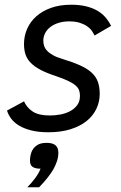

<svg xmlns="http://www.w3.org/2000/svg" viewBox="-20 -547 514 816"><path d="M82 -116.2Q94.7 -88.4 120.1 -72.3Q145.5 -56.2 191.9 -56.2Q213.4 -56.2 236.1 -60.3Q258.8 -64.5 277.3 -74.2Q295.9 -84 307.9 -99.9Q319.8 -115.7 319.8 -139.2Q319.8 -150.9 316.9 -161.1Q314 -171.4 303.7 -181.4Q293.5 -191.4 273.4 -201.4Q253.4 -211.4 219.2 -223.1Q178.7 -236.3 152.3 -250.2Q126 -264.2 110.4 -280.3Q94.7 -296.4 88.4 -315.7Q82 -335 82 -359.9Q82 -394.5 95.5 -424.8Q108.9 -455.1 134.5 -477.8Q160.2 -500.5 197.3 -513.7Q234.4 -526.9 282.2 -526.9Q318.8 -526.9 346.4 -520Q374 -513.2 394.3 -501.2Q414.6 -489.3 428.5 -472.9Q442.4 -456.5 452.1 -437L381.8 -396Q377.9 -404.8 370.8 -415.3Q363.8 -425.8 351.1 -434.8Q338.4 -443.8 319.6 -450Q300.8 -456.1 273.9 -456.1Q249 -456.1 228.8 -449.7Q208.5 -443.4 194.1 -432.4Q179.7 -421.4 171.9 -406.2Q164.1 -391.1 164.1 -374Q164.1 -362.8 167.5 -352.1Q170.9 -341.3 180.2 -331.3Q189.5 -321.3 205.6 -312.3Q221.7 -303.2 247.1 -295.9Q292 -282.2 322.3 -268.3Q352.5 -254.4 370.6 -237.3Q388.7 -220.2 396.2 -198.5Q403.8 -176.8 403.8 -147.9Q403.8 -114.3 389.6 -84.5Q375.5 -54.7 348.1 -32.7Q320.8 -10.7 280 2.2Q239.3 15.1 186 15.1Q143.6 15.1 112.8 7.3Q82 -0.5 60.8 -13.4Q39.6 -26.4 27.3 -43Q15.1 -59.6 9.8 -77.1ZM96.2 249Q114.3 230.5 129.9 209.5Q145.5 188.5 152.3 169.9Q129.4 169.9 118.4 162.1Q107.4 154.3 107.4 136.2Q107.4 117.2 113.5 100.3Q119.6 83.5 133.3 73.2Q148.4 60.1 178.2 60.1Q204.1 60.1 216.1 70.6Q228 81.1 228 102.1Q228 120.6 221.9 138.7Q215.8 156.7 206.1 173.8Q197.3 189 181.9 208.5Q166.5 228 146 249Z"/></svg>

Font: Lorenzo Sans
Style: Italic
Weight: 400
Italic angle: -12°
Foundry: Intel Corporation
Version: Version 1.00; ttfautohint (v1.5)